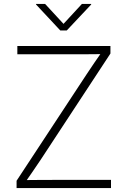

<svg xmlns="http://www.w3.org/2000/svg" viewBox="-20 -963 652 983"><path d="M64.9 0V-37.6L422.4 -581.1Q442.4 -611.3 463.1 -641.8Q483.9 -672.4 504.9 -702.1L511.2 -686Q469.7 -685.5 428.7 -685.3Q387.7 -685.1 346.2 -685.1H68.8V-727.5H545.4V-689L188.5 -145.5Q168.5 -115.2 147.5 -85Q126.5 -54.7 105.5 -24.4L99.6 -41Q139.6 -41.5 179.9 -41.7Q220.2 -42 260.3 -42H548.3V0ZM210.9 -942.9 305.2 -840.8 399.4 -942.9H446.8V-939.9L321.8 -807.1H288.6L164.6 -939.9V-942.9Z"/></svg>

Font: Inter 17pt ExtraLight
Style: Regular
Weight: 250
Version: Version 4.001;git-66647c0bb